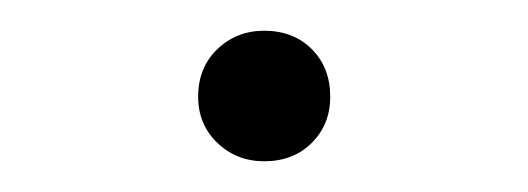

<svg xmlns="http://www.w3.org/2000/svg" viewBox="-20 -110 344 125"><path d="M109 -47Q109 -66 121.5 -78Q134 -90 152 -90Q171 -90 183 -78Q195 -66 195 -47Q195 -29 183 -17Q171 -5 152 -5Q134 -5 121.5 -17Q109 -29 109 -47Z"/></svg>

Font: Barlow GEO Thin
Style: Regular
Weight: 100
Designer: Jeremy Tribby
Foundry: Tribby Type
Version: Version 1.408